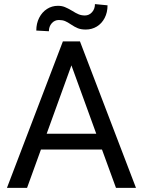

<svg xmlns="http://www.w3.org/2000/svg" viewBox="-20 -912 693 932"><path d="M13.7 0ZM475.1 -186H178.7L111.3 0H13.7L285.2 -710.9H347.7H368.2L640.1 0H543ZM447.3 -262.7 326.7 -594.7 206.5 -262.7ZM396.5 -768.6Q373.5 -768.6 357.9 -774.9Q342.3 -781.2 324.2 -793.5Q308.6 -804.2 295.9 -809.6Q283.2 -814.9 266.1 -814.9Q245.1 -814.9 231.2 -799.1Q217.3 -783.2 217.3 -760.3L156.2 -763.7Q156.2 -798.3 170.2 -825.7Q184.1 -853 208 -868.4Q231.9 -883.8 261.2 -883.8Q279.8 -883.8 294.4 -877.9Q309.1 -872.1 329.6 -859.9Q348.1 -848.1 361.8 -842.5Q375.5 -836.9 392.1 -836.9Q412.6 -836.9 426.8 -852.8Q440.9 -868.7 440.9 -892.1L502 -886.2Q502 -851.6 488 -824.7Q474.1 -797.9 450 -783.2Q425.8 -768.6 396.5 -768.6Z"/></svg>

Font: Heebo
Style: Regular
Weight: 400
Designer: Oded Ezer
Foundry: Meir Sadan
Version: Version 2.001; ttfautohint (v1.5.14-ce02) -l 8 -r 50 -G 200 